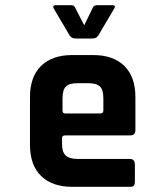

<svg xmlns="http://www.w3.org/2000/svg" viewBox="-20 -723 640 743"><path d="M272 -574Q258 -574 250 -585L188 -690Q182 -703 196 -703H256Q268 -703 272 -691L306 -625L338 -691Q342 -703 356 -703H414Q430 -703 422 -690L360 -585Q352 -574 338 -574ZM482 0H260Q182 0 139 -42Q96 -84 96 -163V-347Q96 -426 139 -468Q182 -510 260 -510H340Q418 -510 461 -468Q504 -426 504 -347V-220Q504 -199 484 -199H232Q220 -199 220 -188V-166Q220 -135 234 -121.5Q248 -108 280 -108H482Q502 -108 502 -86V-20Q502 -9 498 -4.5Q494 0 482 0ZM232 -284H368Q380 -284 380 -295V-343Q380 -375 367 -388Q354 -401 322 -401H280Q248 -401 235 -388Q222 -375 222 -343V-295Q222 -284 232 -284Z"/></svg>

Font: RajdhaniMono
Style: Bold
Weight: 700
Monospace: yes
Designer: Satya Rajpurohit, Jyotish Sonowal
Foundry: Indian Type Foundry
Version: Version 1.201;PS 1.0;hotconv 1.0.78;makeotf.lib2.5.61930; tt